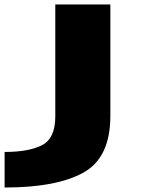

<svg xmlns="http://www.w3.org/2000/svg" viewBox="-128 -606 632 856"><path d="M-107.5 230V71.5Q1 71.5 59.8 41Q118.5 10.5 118.5 -86.5V-586H364V-89.5Q364 96.5 244.5 163.2Q125 230 -107.5 230Z"/></svg>

Font: Anybody UltraExpanded ExtraBold
Style: Regular
Weight: 800
Width: 9
Designer: Tyler Finck
Foundry: Etcetera Type Company
Version: Version 1.010; ttfautohint (v1.8.3) -l 8 -r 50 -G 200 -x 14 